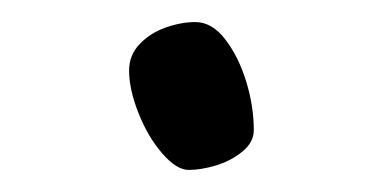

<svg xmlns="http://www.w3.org/2000/svg" viewBox="-20 -455 354 174"><path d="M97 -391Q97 -405 106.5 -415Q116 -425 130 -430Q144 -435 157 -435Q172 -435 184 -419.5Q196 -404 203 -381.5Q210 -359 210 -337Q210 -326 199.5 -317.5Q189 -309 175.5 -305Q162 -301 151 -301Q140 -301 127 -316Q114 -331 105.5 -352.5Q97 -374 97 -391Z"/></svg>

Font: Noto Sans Thaana
Style: Regular
Weight: 400
Designer: Monotype Design Team
Foundry: Monotype Imaging Inc.
Version: Version 2.001